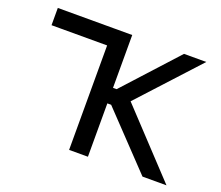

<svg xmlns="http://www.w3.org/2000/svg" viewBox="-117 -875 1202 1045"><g transform="rotate(20 484.0 -352.5)"><path d="M597 -363 937 0H798L504 -309H482V0H373V-605H51V-705H373H482V-605V-399H503L782 -705H911Z"/></g></svg>

Font: Manrope Medium
Style: Medium
Weight: 500
Designer: Mikhail Sharanda
Foundry: Mikhail Sharanda
Version: Version 4.000;hotconv 1.0.109;makeotfexe 2.5.65596